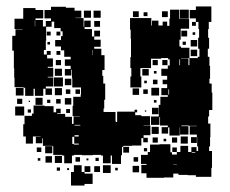

<svg xmlns="http://www.w3.org/2000/svg" viewBox="-20 -545 714 595"><path d="M628 -394H594V-428H597V-455H595V-477H587V-465H575V-477H587V-488H568V-514H587V-525H635V-477H627V-455H625V-428H628ZM111 -101H91V-121H106V-122H82H52V-160H56V-186H79V-193H84V-218H118V-216H146V-197H154V-208H168V-194H157V-192H182V-183H203V-161H208V-184H227V-185H205V-217H207V-245H230V-252H231V-274H204V-303H203V-329H201V-311H181V-331H199V-341H181V-361H199V-369H179V-389H169V-401H151V-421H169V-433H174V-448H168V-458H148V-478H140V-462H123V-419H122V-390H116V-376H125V-387H137V-375H126V-364H144V-338H128V-335H145V-307H128V-305H145V-277H122V-271H141V-251H121V-270H114V-248H88V-270H84V-248H58V-273H53V-275H25V-304H24V-333H23V-369V-388H18V-434H28V-454H50V-455H25V-487H52V-520H90V-514H114V-488H90V-483H113V-463H122V-480H138V-488H118V-514H138V-524H184V-521H211V-512H232V-490H214V-489H239V-462H241V-481H261V-461H242V-455H265V-432H272V-450H290V-432H272V-422H292V-400H272V-394H294V-374H304V-328H297V-310H300V-286H306V-236H303V-209H301V-198H338V-169H339V-167H343V-199H397V-205H405V-197H399V-188H418V-185H445V-157H425V-156H446V-126H425V-118H438V-104H424V-117H418V-94H389V-93H362V-90H380V-72H362V-90H358V-64H355V-37H327V-63H323V-39H299V-63H293V-65H268V-64H234V-65H209V-63H203V-39H179V-63H173V-65H145V-92H142V-70H120V-92H142V-93H113V-116H111ZM488 6H434V-8H418V-34H434V-37H417V-65H438V-74H445V-97H474V-98H508V-73H513V-66H528V-74H539V-93H563V-74H573V-89H589V-77H594V-91H591V-120H590V-128H568V-154H590V-155H565V-156H542V-154H564V-128H538V-150H537V-125H505V-150H501V-131H481V-151H500V-156H476V-182H474V-158H448V-184H472V-220H477V-245H500V-250H480V-272H498V-284H484V-298H498V-310H480V-332H500V-342H506V-361H501V-365H479V-363H448V-334H418H415V-308H418V-274H384V-308H387V-334H384V-368H386V-396H409H386V-425H385V-453H383V-489H413H449V-466H451V-481H471V-466H484V-478H498V-465H505V-487H537V-515H565V-487H537V-486H566V-456H540V-422H536V-401H541V-397H567V-365H541V-364H564V-343H567V-365H593V-369H598V-394H624V-369H629V-341H631V-301H629V-286H636V-258H638V-204H628V-184H625V-162H632V-120H631V-91H628V-77H637V-25H635V3H587V-2H562V-3H533V-7H517V5H488ZM535 -487H507V-515H535ZM292 -490H270V-512H292ZM262 -490H240V-512H262ZM410 -492H392V-510H410ZM500 -492H482V-510H500ZM437 -495H425V-507H437ZM89 -463V-482H88V-463ZM290 -462H272V-480H290ZM560 -432H542V-450H560ZM137 -435H125V-447H137ZM167 -435H155V-447H167ZM585 -437H577V-445H585ZM591 -401H571V-421H591ZM556 -406H546V-416H556ZM135 -407H127V-415H135ZM591 -371H571V-391H591ZM268 -374V-390H267V-374ZM167 -375H155V-387H167ZM538 -343V-361H536V-343ZM469 -343H453V-359H469ZM499 -343H483V-359H499ZM169 -343H153V-359H169ZM172 -310H150V-332H172ZM441 -311H421V-331H441ZM465 -317H457V-325H465ZM175 -277H147V-305H175ZM201 -281H181V-301H201ZM468 -284H454V-298H468ZM435 -287H427V-295H435ZM473 -249H449V-273H473ZM53 -249H29V-273H53ZM172 -250H150V-272H172ZM411 -251H391V-271H411ZM198 -254H184V-268H198ZM438 -254H424V-268H438ZM504 -252V-268H502V-252ZM228 -254H214V-268H228ZM112 -220H90V-242H112ZM201 -221H181V-241H201ZM49 -223H33V-239H49ZM168 -224H154V-238H168ZM136 -226H126V-236H136ZM465 -227H457V-235H465ZM73 -229H69V-233H73ZM55 -187H27V-215H55ZM471 -191H451V-211H471ZM197 -195H185V-207H197ZM76 -196H66V-206H76ZM433 -199H429V-203H433ZM597 -162V-172V-162ZM211 -156H229V-158H211ZM472 -130H450V-152H472ZM211 -122H224V-126H211ZM562 -100H540V-122H562ZM82 -100H60V-122H82ZM209 -99V-97H224V-100H210V-121H204V-99ZM590 -102H572V-120H590ZM529 -103H513V-119H529ZM469 -103H453V-119H469ZM495 -107H487V-115H495ZM528 -74H514V-88H528ZM108 -74H94V-88H108ZM436 -76H426V-86H436ZM574 -71H585V-73H574ZM172 -40H150V-62H172ZM141 -41H121V-61H141ZM228 -44H214V-58H228ZM408 -44H394V-58H408ZM286 -46H276V-56H286ZM105 -47H97V-55H105ZM254 -48H248V-54H254ZM517 -35H528V-36H517ZM323 -9H299V-33H323ZM242 30H200V-12H209V-33H233V-12H242V-30H260V-12H242V-7H267V25H242ZM411 -11H391V-31H411ZM290 -12H272V-30H290ZM166 -16H156V-26H166ZM345 -17H337V-25H345ZM194 -18H188V-24H194Z"/></svg>

Font: Rubik Storm
Style: Regular
Weight: 400
Designer: Hubert and Fischer, NaN
Foundry: Hubert and Fischer, NaN
Version: Version 2.201